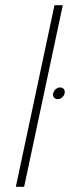

<svg xmlns="http://www.w3.org/2000/svg" viewBox="-20 -720 270 740"><path d="M212 -383Q203 -383 195 -376.5Q187 -370 185 -360Q183 -351 188 -344.5Q193 -338 202 -338Q212 -338 219.5 -344.5Q227 -351 229 -360Q231 -370 226 -376.5Q221 -383 212 -383ZM41 0H73L222 -700H190Z"/></svg>

Font: Advent Pro ExtraLight
Style: Italic
Weight: 250
Italic angle: -12°
Version: Version 3.000